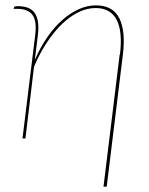

<svg xmlns="http://www.w3.org/2000/svg" viewBox="-20 -517 558 717"><path d="M378.5 180H366.5L427 -314H428Q433 -355 430.2 -387Q427.5 -419 416.5 -441.2Q405.5 -463.5 385.8 -475.2Q366 -487 337 -487Q305.5 -487 273.8 -471.8Q242 -456.5 212.2 -428Q182.5 -399.5 155.5 -359Q128.5 -318.5 107 -268L75 0H64L111.5 -386.5Q118 -438 101.5 -461Q85 -484 44 -484H31L31.5 -487Q32.5 -491 34.8 -492.5Q37 -494 45.5 -494Q67 -494 82.8 -488.5Q98.5 -483 108.2 -470.2Q118 -457.5 121.5 -437Q125 -416.5 121.5 -386.5L110 -293Q130 -339.5 156 -377.2Q182 -415 211.8 -441.5Q241.5 -468 273.8 -482.5Q306 -497 338 -497Q401.5 -497 425.5 -449Q449.5 -401 439 -314Z"/></svg>

Font: Lato Hairline
Style: Italic
Weight: 100
Italic angle: -7°
Designer: Lukasz Dziedzic
Foundry: tyPoland Lukasz Dziedzic
Version: Version 2.007; 2014-02-27